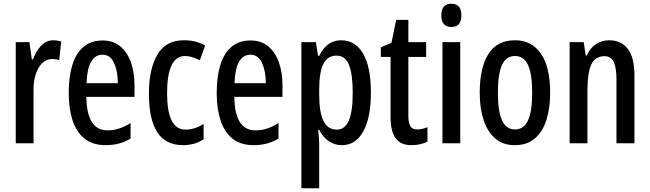

<svg xmlns="http://www.w3.org/2000/svg" viewBox="-20 -765 3468 1025"><path d="M265 -550Q274 -550 284.5 -548.5Q295 -547 307 -544L296 -444Q288 -447 278.5 -448.5Q269 -450 260 -450Q213 -450 185.5 -402Q158 -354 159 -280V0H64V-540H137L150 -448H156Q173 -493 200 -521.5Q227 -550 265 -550Z M527 -549Q584 -549 622 -517.5Q660 -486 679 -432Q698 -378 698 -309V-248H441Q443 -69 554 -69Q585 -69 615 -78.5Q645 -88 677 -108V-25Q618 10 545 10Q474 10 430.5 -25.5Q387 -61 367 -123.5Q347 -186 347 -266Q347 -404 392.5 -476.5Q438 -549 527 -549ZM527 -473Q489 -473 467 -436.5Q445 -400 442 -321H609Q609 -384 589 -428.5Q569 -473 527 -473Z M959 10Q864 10 819.5 -59Q775 -128 775 -266Q775 -396 820 -473Q865 -550 961 -550Q998 -550 1025 -542.5Q1052 -535 1075 -522L1047 -443Q1004 -466 968 -466Q872 -466 872 -267Q872 -73 970 -73Q995 -73 1018.5 -80.5Q1042 -88 1067 -103V-22Q1043 -5 1014.5 2.5Q986 10 959 10Z M1317 -549Q1374 -549 1412 -517.5Q1450 -486 1469 -432Q1488 -378 1488 -309V-248H1231Q1233 -69 1344 -69Q1375 -69 1405 -78.5Q1435 -88 1467 -108V-25Q1408 10 1335 10Q1264 10 1220.5 -25.5Q1177 -61 1157 -123.5Q1137 -186 1137 -266Q1137 -404 1182.5 -476.5Q1228 -549 1317 -549ZM1317 -473Q1279 -473 1257 -436.5Q1235 -400 1232 -321H1399Q1399 -384 1379 -428.5Q1359 -473 1317 -473Z M1801 -550Q1877 -550 1918.5 -479Q1960 -408 1960 -270Q1960 -137 1919.5 -63.5Q1879 10 1805 10Q1767 10 1735.5 -11Q1704 -32 1684 -72H1679Q1681 -48 1682.5 -29Q1684 -10 1684 3V240H1589V-540H1666L1678 -467H1684Q1707 -512 1736 -531Q1765 -550 1801 -550ZM1777 -468Q1729 -468 1706.5 -424Q1684 -380 1684 -286V-263Q1684 -165 1707 -119Q1730 -73 1778 -73Q1821 -73 1842 -121Q1863 -169 1863 -269Q1863 -369 1843 -418.5Q1823 -468 1777 -468Z M2207 -74Q2220 -74 2233.5 -77Q2247 -80 2262 -86V-9Q2224 10 2177 10Q2118 10 2091.5 -27.5Q2065 -65 2065 -142V-461H2013V-512L2070 -537L2095 -659H2160V-540H2255V-461H2160V-148Q2160 -111 2170 -92.5Q2180 -74 2207 -74Z M2390 -745Q2443 -745 2443 -683Q2443 -621 2390 -621Q2336 -621 2336 -683Q2336 -745 2390 -745ZM2437 -540V0H2342V-540Z M2917 -270Q2917 -189 2897.5 -126Q2878 -63 2836 -26.5Q2794 10 2728 10Q2665 10 2623.5 -26Q2582 -62 2561.5 -125Q2541 -188 2541 -270Q2541 -401 2586.5 -475.5Q2632 -550 2730 -550Q2818 -550 2867.5 -479Q2917 -408 2917 -270ZM2638 -270Q2638 -172 2660 -123Q2682 -74 2729 -74Q2777 -74 2799 -122.5Q2821 -171 2821 -270Q2821 -369 2799 -417.5Q2777 -466 2729 -466Q2681 -466 2659.5 -417.5Q2638 -369 2638 -270Z M3232 -550Q3297 -550 3332 -503.5Q3367 -457 3367 -363V0H3271V-341Q3271 -403 3256.5 -434Q3242 -465 3207 -465Q3157 -465 3136.5 -420.5Q3116 -376 3116 -275V0H3021V-540H3096L3107 -469H3113Q3130 -509 3162 -529.5Q3194 -550 3232 -550Z"/></svg>

Font: Noto Sans Telugu ExtraCondensed Medium
Style: Regular
Weight: 500
Width: 2
Designer: Jelle Bosma - Monotype Design Team
Foundry: Monotype Imaging Inc.
Version: Version 2.005; ttfautohint (v1.8.4.7-5d5b)